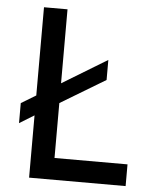

<svg xmlns="http://www.w3.org/2000/svg" viewBox="-51 -731 604 774"><g transform="rotate(5 251.5 -344.5)"><path d="M95.7 0V-252L36.1 -215.3V-296.4L95.7 -332.5V-689.5H190.9V-390.1L372.6 -500.5V-419.4L190.9 -310.1V-87.9H486.3V0Z"/></g></svg>

Font: Shanti
Style: Regular
Weight: 400
Designer: vernon adams
Foundry: vernon adams
Version: Version 1.000